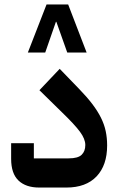

<svg xmlns="http://www.w3.org/2000/svg" viewBox="-20 -842 538 862"><path d="M156 0Q96 0 63 -31.5Q30 -63 30 -129V-199H132V-131H288Q330 -131 346.5 -147Q363 -163 363 -191Q363 -218 339 -250.5Q315 -283 258 -338L157 -437L248 -533L335 -443Q370 -407 394 -375.5Q418 -344 433 -314Q448 -284 454.5 -253.5Q461 -223 461 -189Q461 -100 413.5 -50Q366 0 278 0ZM369 -606H282L233 -744H231L183 -606H105L189 -822H286Z"/></svg>

Font: IBM Plex Sans Arabic SmBld
Style: Regular
Weight: 600
Designer: Mike Abbink, Paul van der Laan, Pieter van Rosmalen, Wael Morcos, Khajak Apelian
Foundry: Bold Monday
Version: Version 1.005